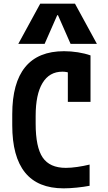

<svg xmlns="http://www.w3.org/2000/svg" viewBox="-20 -1020 590 1050"><path d="M328 10Q187 10 117 -76.5Q47 -163 47 -335V-395Q47 -567 118 -653.5Q189 -740 330 -740Q368 -740 406 -734Q444 -728 475 -717V-463H351V-694L405 -598Q365 -628 321 -628Q250 -628 212.5 -566Q175 -504 175 -386V-344Q175 -215 213.5 -158.5Q252 -102 340 -102Q368 -102 402.5 -107Q437 -112 470 -120V-4Q439 2 399.5 6Q360 10 328 10ZM80 -780 200 -1000H390L510 -780H366L297 -937H293L224 -780Z"/></svg>

Font: M PLUS Code Latin SemiExpanded SemiBold
Style: Regular
Weight: 600
Width: 6
Designer: Coji Morishita
Foundry: UNDERFOREST DESIGN
Version: Version 1.002; ttfautohint (v1.8.3)